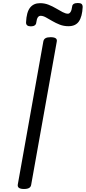

<svg xmlns="http://www.w3.org/2000/svg" viewBox="-20 -1241 569 1275"><path d="M139 14Q117 14 106.5 7Q96 0 98 -15L268 -967Q271 -981 282.5 -987.5Q294 -994 316 -994Q339 -994 349.5 -987Q360 -980 357 -965L187 -14Q185 0 173.5 7Q162 14 139 14ZM185 -1066Q152 -1066 153 -1093Q156 -1160 179.5 -1190Q203 -1220 246 -1220Q276 -1220 302.5 -1209.5Q329 -1199 352.5 -1185Q376 -1171 396 -1160.5Q416 -1150 431 -1150Q441 -1150 448.5 -1161.5Q456 -1173 459 -1197Q461 -1221 497 -1221Q515 -1221 522 -1214.5Q529 -1208 529 -1194Q526 -1131 504 -1099Q482 -1067 435 -1067Q403 -1067 376.5 -1077.5Q350 -1088 327 -1101.5Q304 -1115 285 -1125.5Q266 -1136 250 -1136Q238 -1136 231 -1125.5Q224 -1115 221 -1092Q220 -1079 210.5 -1072.5Q201 -1066 185 -1066Z"/></svg>

Font: Playwrite DE VA
Style: Regular
Weight: 400
Designer: Veronika Burian, José Scaglione
Foundry: TypeTogether
Version: Version 1.002